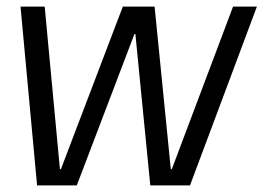

<svg xmlns="http://www.w3.org/2000/svg" viewBox="-20 -560 796 580"><path d="M42 -540H115L161 -49H164L351 -540H447L496 -49H499L684 -540H756L554 0H434L389 -457H386L212 0H92Z"/></svg>

Font: Pathway Extreme SemiCondensed Light
Style: Italic
Weight: 300
Width: 4
Italic angle: -8°
Version: Version 1.001;gftools[0.9.26]